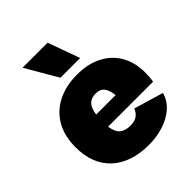

<svg xmlns="http://www.w3.org/2000/svg" viewBox="-207 -858 992 992"><g transform="rotate(-45 289.5 -362.0)"><path d="M305 10Q175 10 101 -58Q27 -126 27 -250Q27 -333 61 -391Q95 -449 156 -479.5Q217 -510 297 -510Q379 -510 436.5 -479.5Q494 -449 524.5 -395Q555 -341 555 -269Q555 -232 550 -206H221Q228 -161 249.5 -144.5Q271 -128 307 -128Q338 -128 356.5 -141Q375 -154 383 -177L545 -129Q532 -83 496 -52Q460 -21 410 -5.5Q360 10 305 10ZM297 -373Q265 -373 246.5 -355Q228 -337 222 -294H364Q360 -333 344.5 -353Q329 -373 297 -373ZM307 -734 370 -559H226L124 -734Z"/></g></svg>

Font: Work Sans ExtraBold
Style: Regular
Weight: 800
Designer: Wei Huang
Foundry: Wei Huang
Version: Version 2.012; ttfautohint (v1.8.3)